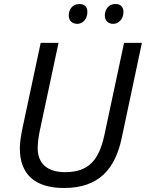

<svg xmlns="http://www.w3.org/2000/svg" viewBox="-20 -928 728 958"><path d="M79 -188C79 -61 151 10 300 10C474 10 556 -86 588 -243L688 -714H599L500 -250C473 -131 424 -69 305 -69C214 -69 168 -114 168 -189C168 -210 172 -247 179 -278L272 -714H183L91 -283C83 -244 79 -211 79 -188ZM366 -809C391 -809 416 -831 416 -868C416 -892 404 -908 376 -908C343 -908 323 -882 323 -851C323 -824 341 -809 366 -809ZM503 -851C503 -824 521 -809 545 -809C570 -809 596 -831 596 -868C596 -892 583 -908 556 -908C523 -908 503 -882 503 -851Z"/></svg>

Font: BC Sans
Style: Italic
Weight: 400
Italic angle: -12°
Designer: Monotype Design Team
Designer: Province of B.C.
Foundry: Monotype Imaging Inc.
Version: Version 2.000;GOOG;noto-source:20170915:90ef993387c0